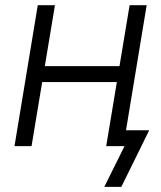

<svg xmlns="http://www.w3.org/2000/svg" viewBox="-20 -561 619 737"><path d="M455.6 -307.1 445.3 -246.1H125.5L135.7 -307.1ZM190.9 -541 101.1 0H35.6L125 -541ZM543 -541 453.6 0H387.7L477.5 -541ZM380.4 156.2 458 0H416L426.3 -61H552.7L445.8 156.2Z"/></svg>

Font: Inter 17pt Light
Style: Italic
Weight: 300
Italic angle: -9.3988°
Version: Version 4.001;git-66647c0bb